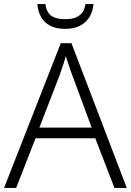

<svg xmlns="http://www.w3.org/2000/svg" viewBox="-20 -931 648 951"><path d="M547 0 452 -246H156L60 0H0L281 -717H334L608 0ZM339 -556Q335 -566 329 -583Q323 -600 317 -619Q311 -638 306 -653Q301 -636 295.5 -618Q290 -600 284 -584Q278 -568 274 -555L175 -299H434ZM443 -911Q440 -873 422.5 -845.5Q405 -818 375 -803Q345 -788 303 -788Q239 -788 204.5 -820.5Q170 -853 165 -911H205Q208 -885 219.5 -868Q231 -851 252.5 -843.5Q274 -836 304 -836Q333 -836 354 -844Q375 -852 387.5 -868.5Q400 -885 403 -911Z"/></svg>

Font: Noto Sans Georgian Light
Style: Regular
Weight: 300
Version: Version 2.002